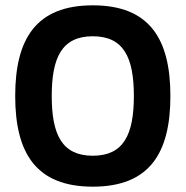

<svg xmlns="http://www.w3.org/2000/svg" viewBox="-20 -674 696 720"><path d="M328 26C540 26 619 -99 619 -314C619 -529 540 -654 328 -654C116 -654 37 -529 37 -314C37 -99 116 26 328 26ZM328 -90C212 -90 174 -170 174 -314C174 -458 212 -538 328 -538C444 -538 482 -458 482 -314C482 -170 444 -90 328 -90Z"/></svg>

Font: Kanit Medium
Style: Regular
Weight: 500
Designer: Katatrad Team
Foundry: CadsonDemak
Version: Version 1.000;PS 001.000;hotconv 1.0.88;makeotf.lib2.5.64775